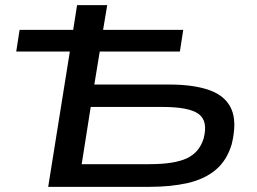

<svg xmlns="http://www.w3.org/2000/svg" viewBox="-20 -725 996 745"><path d="M167 0 251 -525H43L56 -609H264L279 -705H396L380 -609H691L678 -525H367L346 -397H636Q733 -397 794.5 -374.5Q856 -352 878 -301.5Q900 -251 879 -165Q860 -102 817 -66Q774 -30 709 -15Q644 0 560 0ZM297 -88H560Q656 -88 704.5 -110.5Q753 -133 770 -187Q788 -255 751 -282.5Q714 -310 611 -310H332Z"/></svg>

Font: Nunito Sans 7pt Expanded Medium
Style: Italic
Weight: 500
Width: 7
Italic angle: -9°
Designer: Vernon Adams
Foundry: Vernon Adams
Version: Version 3.101;gftools[0.9.27]